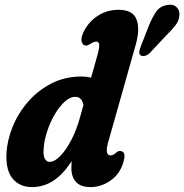

<svg xmlns="http://www.w3.org/2000/svg" viewBox="-20 -773 771 803"><path d="M548.5 -589 432.5 -178.5Q416.5 -123 443 -123Q454 -123 468 -136.5Q475.5 -142.5 482.5 -141.5Q512 -140.5 493.5 -86.5Q477.5 -41 439.2 -15.8Q401 9.5 359 9.5Q317.5 9.5 298 -11.8Q278.5 -33 278.5 -70Q278.5 -85.5 279.5 -99Q243.5 -43 202.5 -16.8Q161.5 9.5 114 9.5Q63 9.5 33.5 -25.2Q4 -60 7 -129.5Q9.5 -185 32.5 -242Q55.5 -299 96.8 -346.8Q138 -394.5 194.8 -423.8Q251.5 -453 321 -453Q342.5 -453 361 -448L386.5 -539Q396.5 -574 394.8 -586.5Q393 -599 383 -599Q373 -599 359.5 -590.5Q346 -581.5 338.5 -582.5Q326 -583 321.5 -599.2Q317 -615.5 332 -644.5Q352.5 -683.5 390.5 -707.8Q428.5 -732 476 -732Q535.5 -732 550.8 -692.2Q566 -652.5 548.5 -589ZM162.5 -150.5Q160 -123.5 167.2 -109.8Q174.5 -96 187 -96Q208.5 -96 232.8 -121.2Q257 -146.5 278.5 -188Q300 -229.5 313.5 -278.5L329 -333.5Q323 -368 294 -368Q272.5 -368 250.5 -347.8Q228.5 -327.5 209.2 -295Q190 -262.5 177.5 -224.5Q165 -186.5 162.5 -150.5ZM601.5 -663Q615.5 -698 632 -722.5Q648.5 -747 678.5 -752Q704 -757 718.5 -743Q733 -729 730 -707.5Q728 -685.5 714 -667.2Q700 -649 674 -623.5L606 -551Q598 -543 587.2 -539.8Q576.5 -536.5 570 -540.5Q562 -545 562.5 -554.5Q563 -564 567.5 -575.5Z"/></svg>

Font: Fraunces 144pt S100
Style: Bold Italic
Weight: 700
Italic angle: -16°
Version: Version 1.000; ttfautohint (v1.8.3)